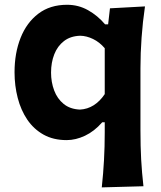

<svg xmlns="http://www.w3.org/2000/svg" viewBox="-20 -587 693 824"><path d="M323.1 -116.7Q280.8 -118.5 253.3 -140.9Q225.7 -163.4 212.4 -199Q199.1 -234.7 199.1 -275.5Q199.1 -318.7 212.9 -353.9Q226.6 -389.1 254.4 -410.6Q282.1 -432.2 324 -433.6Q351.4 -433.2 379.4 -419.6Q407.4 -406.1 429.5 -380V-183.1Q408.9 -152.3 382.1 -135.3Q355.2 -118.3 323.1 -116.7ZM416.8 217.2 595.6 212.3Q588.9 153 585.8 97.1Q582.8 41.2 582.8 -27.4V-294.5Q582.8 -359.2 587.6 -425.6Q592.3 -492 602.2 -559.5L451.9 -551.3L444 -482.5H431Q399.6 -519.7 358.2 -543.1Q316.8 -566.5 268 -566.5Q194.8 -566.5 144.5 -528.2Q94.2 -489.9 68.3 -424.4Q42.4 -358.9 42.4 -276.8Q42.4 -219.1 56.1 -166.5Q69.7 -114 97.2 -73.4Q124.8 -32.8 166.9 -9.2Q209 14.3 266 14.3Q304.9 14.3 344.8 -4.5Q384.6 -23.2 418.8 -62.3H429.5V-19.2Q429.5 43.3 426.3 100.6Q423.2 157.9 416.8 217.2Z"/></svg>

Font: Pinar-VF
Style: Regular
Weight: 300
Designer: Amin Abedi
Version: Version 3.0